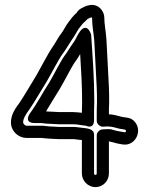

<svg xmlns="http://www.w3.org/2000/svg" viewBox="-20 -717 612 788"><path d="M280 -207C299 -207 311 -203 333 -201C335 -200 366 -185 366 -225V-234C366 -256 366 -277 367 -298C367 -395 360 -486 354 -575C354 -575 339 -627 309 -589C296 -572 291 -555 284 -546C267 -523 258 -505 244 -487C227 -463 194 -397 182 -378C154 -335 130 -288 103 -252C103 -252 74 -212 123 -212H147C156 -212 167 -209 184 -209C194 -209 207 -207 222 -207ZM280 -257H222C212 -257 199 -259 184 -259C180 -259 175 -259 169 -260C187 -289 206 -322 224 -350C239 -374 273 -441 284 -457C294 -470 302 -483 309 -495C313 -430 317 -366 317 -298C317 -284 316 -270 316 -254C306 -255 294 -257 280 -257ZM402 -186C387 -186 377 -172 377 -161V-5C377 -2 375 1 372 1C369 1 366 -2 366 -5V-164C366 -190 336 -190 313 -193L297 -195C292 -196 286 -196 280 -196H222C213 -196 199 -198 184 -198L165 -200C157 -201 154 -201 148 -201H89C83 -201 75 -209 75 -214C74 -228 85 -247 100 -267C126 -305 148 -345 172 -383C187 -408 222 -476 235 -493C250 -513 261 -533 273 -551C286 -568 296 -589 303 -599C315 -613 317 -619 327 -627C336 -635 339 -639 339 -639C346 -643 354 -646 357 -646C357 -645 358 -643 358 -642C358 -608 365 -578 367 -549C371 -488 373 -420 377 -357C378 -336 378 -317 378 -297C377 -276 377 -256 377 -234V-222C377 -207 391 -197 402 -197C408 -197 416 -198 420 -198C435 -198 448 -195 465 -190C475 -187 489 -187 495 -184C499 -181 497 -174 492 -174C477 -176 452 -181 440 -185C435 -187 428 -187 422 -187C416 -187 410 -186 402 -186ZM222 -146H280C284 -146 287 -146 291 -145L307 -143C310 -143 312 -143 316 -142V-5C316 25 341 51 372 51C403 51 427 25 427 -5V-137C445 -132 468 -126 485 -124C534 -117 565 -177 535 -215C517 -238 497 -233 478 -238C463 -242 447 -247 427 -248C427 -264 427 -281 428 -297C428 -319 428 -337 427 -359C423 -423 421 -489 417 -552C415 -586 408 -618 408 -645C408 -660 400 -676 388 -686C359 -709 325 -689 314 -683C299 -675 295 -665 295 -665C279 -651 272 -640 264 -630C251 -614 241 -592 233 -582C218 -563 208 -541 195 -523C178 -499 143 -431 130 -409C106 -370 84 -331 60 -295C47 -277 23 -248 25 -210C27 -178 55 -151 89 -151H148C155 -151 155 -150 159 -150L181 -148H183C193 -148 207 -146 222 -146Z"/></svg>

Font: Blanket
Style: Outline
Weight: 400
Foundry: Cannot Into Space Fonts
Version: Version 0.9